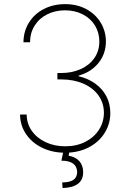

<svg xmlns="http://www.w3.org/2000/svg" viewBox="-20 -737 632 939"><path d="M110.4 -176.8Q110.8 -132.3 135.7 -96.9Q160.6 -61.5 203.6 -41.5Q246.6 -21.5 298.8 -21.5Q354 -21.5 397 -43.2Q439.9 -64.9 463.9 -102.3Q487.8 -139.6 488.3 -185.5Q487.8 -233.9 461.2 -270.8Q434.6 -307.6 387.2 -328.1Q339.8 -348.6 279.3 -348.6H260.7V-379.9H279.3Q332 -379.9 374.5 -398.9Q417 -418 441.4 -452.9Q465.8 -487.8 465.8 -534.2Q465.8 -577.1 444.6 -612.1Q423.3 -647 385 -666.7Q346.7 -686.5 297.9 -686.5Q249.5 -686.5 210.4 -666.7Q171.4 -647 149.2 -611.3Q127 -575.7 127 -530.3H94.7Q95.2 -584 121.6 -626.5Q147.9 -668.9 194.3 -692.9Q240.7 -716.8 298.8 -716.8Q356 -716.8 401.1 -692.9Q446.3 -668.9 471.9 -627.2Q497.6 -585.4 498 -534.2Q497.6 -473.1 461.4 -428.7Q425.3 -384.3 364.3 -367.2V-364.3Q411.6 -353 446.5 -327.6Q481.4 -302.2 500.5 -265.6Q519.5 -229 519.5 -184.6Q519.5 -133.3 493.9 -90.3Q468.3 -47.4 422.6 -21Q377 5.4 318.4 9.3L315.4 24.4Q349.6 30.3 368.2 51.3Q386.7 72.3 386.7 105.5Q386.7 142.6 361.1 161.9Q335.4 181.2 286.1 182.6L284.2 155.3Q321.8 154.8 339.1 142.6Q356.4 130.4 357.4 105.5Q356 48.8 280.3 48.8L288.6 9.8Q229 7.8 181.2 -16.8Q133.3 -41.5 106 -83.3Q78.6 -125 78.1 -176.8Z"/></svg>

Font: Pretendard JP Thin
Style: Regular
Weight: 100
Designer: Base glyphs from Inter by Rasmus Andersson; Hangeul glyphs from Noto Sans CJK(Source Han Sans) by Jang Soo-young and Kan
Foundry: Kil Hyung-jin
Version: Version 1.309